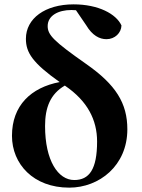

<svg xmlns="http://www.w3.org/2000/svg" viewBox="-20 -846 651 882"><path d="M298 16C436 16 565 -85 565 -252C565 -372 512 -457 376 -552C228 -656 199 -685 199 -726C199 -774 247 -800 308 -800L329 -799L376 -730C404 -683 437 -666 469 -666C508 -666 537 -695 538 -729C514 -782 432 -826 318 -826C187 -826 99 -761 99 -668C99 -604 130 -557 254 -469C123 -444 35 -362 35 -222C35 -93 133 16 298 16ZM278 -453 279 -452C382 -382 426 -295 426 -196C426 -68 390 -19 321 -19C247 -19 187 -108 187 -267C187 -352 211 -414 278 -453Z"/></svg>

Font: GenKiMin2 TW H
Style: Regular
Weight: 900
Version: Version 2.100;PS 2.1;hotconv 16.6.51;makeotf.lib2.5.65220 DE